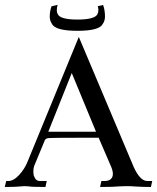

<svg xmlns="http://www.w3.org/2000/svg" viewBox="-41 -763 642 784"><path d="M575.2 0.5Q543 0.5 510.7 -1.5Q497.1 -2.9 473.6 -2.9Q458 -2.9 446.5 -2Q435.1 -1 417.2 -0.2Q399.4 0.5 367.7 0.5L373 -23.9H386.7Q409.2 -23.9 417 -39.1Q419.9 -44.9 419.9 -52.7Q419.9 -64.9 413.1 -81.5L361.8 -200.7Q168 -200.7 156.5 -199Q145 -197.3 142.1 -190.4L98.6 -85.4Q95.2 -75.7 95.2 -64.5Q95.2 -62 95.7 -53.5Q96.2 -44.9 102.5 -34.4Q108.9 -23.9 121.6 -23.9H149.9L144.5 0.5Q87.9 0.5 75.7 -2Q66.4 -2.9 59.1 -2.9Q52.2 -2.9 46.4 -2Q22.9 0.5 -21.5 0.5L-15.6 -23.9H-7.3Q14.6 -23.9 37.4 -48.8Q60.1 -73.7 71.8 -103.5L280.8 -612.3L505.4 -80.1Q531.2 -23.9 560.5 -23.9H580.6ZM351.1 -225.1 252 -464.8 156.2 -225.1ZM275.4 -637.2Q185.5 -637.2 171.4 -665Q162.1 -678.7 162.1 -695.8Q162.1 -716.8 169.4 -737.3L194.3 -743.2Q190.9 -732.9 190.9 -719.7Q190.9 -713.4 193.8 -707.5Q201.7 -683.1 274.9 -683.1Q344.2 -683.1 356.4 -704.1Q360.8 -711.9 360.8 -721.7Q360.8 -728.5 358.4 -737.8L379.9 -742.7Q387.7 -721.7 387.7 -695.3Q387.7 -678.2 378.4 -665Q364.7 -637.2 275.4 -637.2Z"/></svg>

Font: Quaaykop
Style: Regular
Weight: 400
Designer: Tup Wanders
Foundry: Free font, DO NOT SELL
Version: Version 1.00;July 31, 2023;FontCreator 11.5.0.2430 64-bit